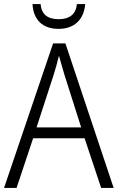

<svg xmlns="http://www.w3.org/2000/svg" viewBox="-20 -931 583 951"><path d="M402 -911H361C356 -860 324 -836 271 -836C216 -836 186 -859 181 -911H141C145 -833 191 -788 270 -788C349 -788 396 -835 402 -911ZM481 0H543L304 -716H243L0 0H62L144 -246H399ZM300 -558 382 -300H161L245 -558C254 -587 264 -621 272 -655C280 -625 293 -583 300 -558Z"/></svg>

Font: Noto Sans Bengali SemiCondensed Light
Style: Regular
Weight: 300
Width: 4
Designer: Joana Ranito - Universal Thirst; Jelle Bosma - Monotype Design Team
Foundry: Universal Thirst ehf.
Version: Version 3.000